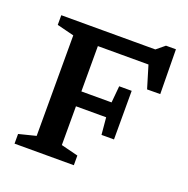

<svg xmlns="http://www.w3.org/2000/svg" viewBox="-131 -865 968 989"><g transform="rotate(20 353.0 -370.5)"><path d="M526.5 -462V-328.5V-195.5H458L449.5 -289H210V-370.5H449.5L458 -462ZM613 -741H667.5L670.5 -496.5L598.5 -496L547 -666.5L595.5 -619H209V-704H568ZM284 -704V-76.5L377.5 -53V0H52.5V-53L146 -76.5V-627.5L52.5 -651V-704Z"/></g></svg>

Font: Newsreader 7pt Medium
Style: Regular
Weight: 500
Designer: Hugues Gentile
Foundry: Production Type
Version: Version 1.003